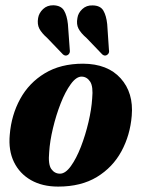

<svg xmlns="http://www.w3.org/2000/svg" viewBox="-20 -698 536 728"><path d="M295 -456.5Q388 -456 437.5 -401Q487 -346 479.5 -259Q473.5 -185.5 440.5 -124.5Q407.5 -63.5 347.5 -27Q287.5 9.5 200.5 9.5Q140.5 9.5 97.5 -15Q54.5 -39.5 33 -83.5Q11.5 -127.5 17 -187Q23 -261.5 56.5 -322.8Q90 -384 150 -420.2Q210 -456.5 295 -456.5ZM207.5 -39.5Q228 -39.5 248.8 -68.2Q269.5 -97 286.8 -141.5Q304 -186 315.5 -235Q327 -284 329.5 -324.5Q334 -370 321.8 -388.5Q309.5 -407 290 -407.5Q269.5 -408 248.5 -379.2Q227.5 -350.5 210 -305.8Q192.5 -261 180.8 -211.8Q169 -162.5 166.5 -121.5Q162 -75 174.5 -57.2Q187 -39.5 207.5 -39.5ZM237.5 -606.5 244.5 -510Q247 -497.5 238.5 -490.5Q229 -483.5 219 -491.5L159.5 -553.5Q138 -572.5 129.2 -589.2Q120.5 -606 124.5 -629.5Q127.5 -648.5 143.2 -663.5Q159 -678.5 182.5 -678Q211.5 -677 222.8 -658Q234 -639 237.5 -606.5ZM386.5 -606.5 393 -510Q396 -497 387 -490.5Q378 -483.5 368 -491.5L308.5 -553.5Q286.5 -572.5 277.8 -589.2Q269 -606 273.5 -629.5Q276 -648.5 292 -663.5Q308 -678.5 331.5 -677.5Q360.5 -677 371.8 -658Q383 -639 386.5 -606.5Z"/></svg>

Font: Fraunces 144pt Soft
Style: Bold Italic
Weight: 700
Italic angle: -16°
Version: Version 1.000;[b76b70a41]